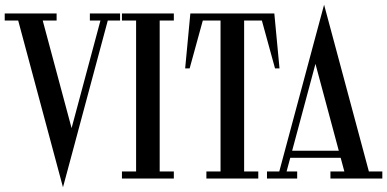

<svg xmlns="http://www.w3.org/2000/svg" viewBox="-34 -757 1641 814"><path d="M475 -700H347V-670H391.9L269.5 -213.8L147.1 -670H206V-700H-14V-670H43.1L233 37L285 -156V-156.3L423 -670H475.1Z M703 -700H483V-670H543V-30H483V0H703V-30H643V-670H703Z M1129 -700H773L751 -467H770L825.8 -670H901V-30H841V0H1061V-30H1001V-670H1076.2L1132 -467H1151Z M1340 -737 1288 -544V-543.7L1150 -30H1097.9V0H1225.9V-30H1181L1196.6 -88H1410.3L1425.9 -30H1366.9V0H1586.9V-30H1529.9ZM1303.4 -486.2 1402.3 -118H1204.6Z"/></svg>

Font: Picaflor 12 pt
Style: Regular
Weight: 400
Designer: Ariel Martín Pérez
Foundry: Tunera Type Foundry
Version: Version 1.000;hotconv 1.0.109;makeotfexe 2.5.65596